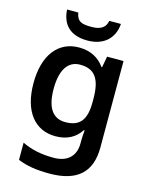

<svg xmlns="http://www.w3.org/2000/svg" viewBox="-143 -845 911 1174"><g transform="rotate(15 312.5 -258.5)"><path d="M473 -757H399C390 -705 350 -693 302 -693C243 -693 212 -701 203 -757H132C137 -664 191 -606 300 -606C405 -606 466 -666 473 -757ZM264 -552C132 -552 50 -447 50 -270C50 -91 132 10 263 10C337 10 389 -20 422 -71H427C425 -53 423 -20 423 -4V14C423 93 373 140 287 140C206 140 143 126 86 98V207C141 230 205 240 287 240C464 240 547 160 547 6V-542H443L430 -472H426C390 -523 336 -552 264 -552ZM297 -452C391 -452 429 -396 429 -271V-250C429 -138 391 -89 299 -89C219 -89 178 -149 178 -268C178 -387 220 -452 297 -452Z"/></g></svg>

Font: Noto Sans Syriac SemiBold
Style: Regular
Weight: 600
Designer: Patrick Giasson and the Monotype Design Team
Foundry: Monotype Imaging Inc.
Version: Version 3.000